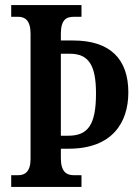

<svg xmlns="http://www.w3.org/2000/svg" viewBox="-20 -734 550 754"><path d="M24 0H300V-46H269C241 -46 219 -60 219 -113V-150H250C420 -150 484 -252 484 -371C484 -501 414 -575 267 -575H219V-601C219 -655 239 -668 269 -668H300V-714H24V-668H52C77 -668 100 -655 100 -602V-110C100 -59 77 -46 52 -46H24ZM248 -201H219V-523H254C329 -523 357 -477 357 -367C357 -243 325 -201 248 -201Z"/></svg>

Font: Noto Serif Armenian ExtraCondensed SemiBold
Style: Regular
Weight: 600
Width: 2
Designer: Monotype Design Team
Foundry: Monotype Imaging Inc.
Version: Version 2.008